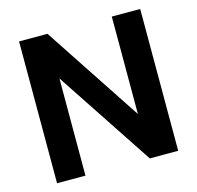

<svg xmlns="http://www.w3.org/2000/svg" viewBox="-102 -807 940 914"><g transform="rotate(-15 367.5 -349.5)"><path d="M666 -699V0H526L209 -479V0H69V-699H209L526 -219V-699Z"/></g></svg>

Font: SVN-Poppins SemiBold
Style: Regular
Weight: 600
Designer: Ninad Kale (Devanagari), Jonny Pinhorn (Latin)
Foundry: Indian Type Foundry
Version: Version 3.002 2017